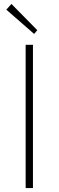

<svg xmlns="http://www.w3.org/2000/svg" viewBox="-20 -953 297 973"><path d="M110 0V-726H147V0ZM153 -781 12 -904 38 -933 169 -800Z"/></svg>

Font: Noto Sans JP
Style: Regular
Weight: 100
Designer: Ryoko NISHIZUKA 西塚涼子 (kana, bopomofo & ideographs); Paul D. Hunt (Latin, Greek & Cyrillic); Sandoll Communications 산돌커뮤니
Foundry: Adobe
Version: Version 2.004;hotconv 1.0.118;makeotfexe 2.5.65603